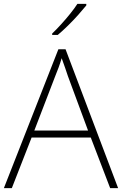

<svg xmlns="http://www.w3.org/2000/svg" viewBox="-20 -970 630 990"><path d="M548 0 448 -261H143L41 0H0L281 -716H318L589 0ZM330 -578Q325 -595 316 -619.5Q307 -644 298 -670Q291 -646 282 -621.5Q273 -597 265 -578L157 -297H434ZM425 -942Q408 -921 383.5 -893.5Q359 -866 331 -838.5Q303 -811 278 -790H249V-797Q270 -817 295 -844.5Q320 -872 342.5 -900Q365 -928 379 -950H425Z"/></svg>

Font: Noto Sans Gujarati UI ExtraLight
Style: Regular
Weight: 200
Designer: Jelle Bosma - Monotype Design Team, Universal Thirst
Foundry: Monotype Imaging Inc.
Version: Version 2.106; ttfautohint (v1.8.4.7-5d5b)